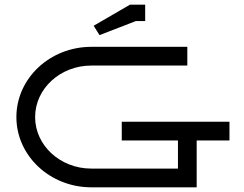

<svg xmlns="http://www.w3.org/2000/svg" viewBox="-20 -800 1040 820"><path d="M380 -690 405 -650 560 -710H600V-780H535ZM780 -600H370C193.4 -600 50 -465.6 50 -300C50 -134.4 193.4 0 370 0H820V-200H960V-280H500V-200H740V-80H370C237.5 -80 130 -178.6 130 -300C130 -421.4 237.5 -520 370 -520H780Z"/></svg>

Font: KetosagCBd
Style: Regular
Weight: 500
Designer: gluk
Foundry: gluk
Version: Version 00.0024